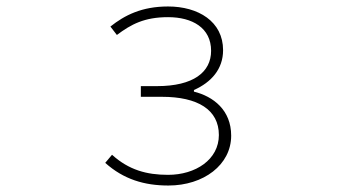

<svg xmlns="http://www.w3.org/2000/svg" viewBox="-20 -560 1040 593"><path d="M500 13C609 13 694 -51 694 -141C694 -220 639 -262 579 -277V-282C633 -306 669 -347 669 -405C669 -494 592 -540 499 -540C418 -540 365 -513 321 -478L341 -452C385 -485 426 -507 499 -507C574 -507 632 -474 632 -403C632 -337 577 -294 465 -294H415V-261H480C591 -261 656 -221 656 -143C656 -67 584 -20 499 -20C433 -20 378 -35 326 -82L305 -57C362 -6 426 13 500 13Z"/></svg>

Font: Harano Aji Gothic CN ExtraLight
Style: Regular
Weight: 250
Foundry: Masamichi Hosoda
Version: HaranoAjiGothicCN-ExtraLight version 20230610;ttx 4.39.4